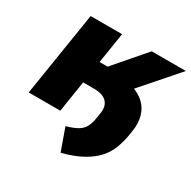

<svg xmlns="http://www.w3.org/2000/svg" viewBox="-154 -654 990 994"><g transform="rotate(30 340.5 -157.5)"><path d="M331 188 284 56Q326 44 350 30Q374 16 386 -6.5Q398 -29 403 -64L407 -88Q413 -122 403.5 -143.5Q394 -165 372 -175.5Q350 -186 316 -186H250L221 0H32L112 -503H300L271 -320H319L477 -503H681L453 -242L389 -307Q442 -307 484 -293Q526 -279 554 -252.5Q582 -226 593.5 -186.5Q605 -147 597 -95L592 -65Q585 -25 571 12.5Q557 50 528.5 82.5Q500 115 452 142Q404 169 331 188Z"/></g></svg>

Font: Nunito Sans 8pt Black
Style: Italic
Weight: 900
Italic angle: -9°
Version: Version 3.101;gftools[0.9.27]